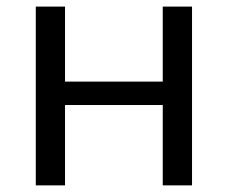

<svg xmlns="http://www.w3.org/2000/svg" viewBox="-20 -559 687 579"><path d="M87.9 -539.1H176.1V-312.9H470.8V-539.1H559.1V0H470.8V-242.3H176.1V0H87.9Z"/></svg>

Font: Min Sans VF VF
Style: Regular
Weight: 400
Designer: Jinseong-Kim, NotoSansCJK, Nunito
Foundry: Jinseong-Kim
Version: Version 1.420;Glyphs 3.1.2 (3151)